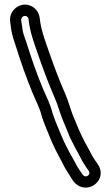

<svg xmlns="http://www.w3.org/2000/svg" viewBox="-20 -750 493 856"><path d="M78 -672.2C86.9 -684.1 105.5 -679.4 107.1 -665.3C113 -606.6 132.5 -557.1 148.9 -509.4C169.5 -449.3 196.1 -377.8 220.1 -322.9C225.2 -311.5 230.2 -299.1 234.4 -287.7L246.3 -252.1C256.5 -221.5 269.1 -193 280.7 -165C288.6 -143 292.4 -136.3 301.6 -117.8L314.8 -91.5C325.7 -71.3 329.6 -65.8 338.4 -48.3C350 -23.2 365.2 -3.6 376.1 12.7C384.3 25.4 371.4 38.7 358.7 36C351.2 34.5 348.4 28 333.5 6.7C318.5 -15 315.7 -26.5 298.6 -54.7C281.2 -86 264.3 -118.5 251.2 -151.4C238.3 -182.4 224.8 -213.8 215 -243C202.7 -291.8 187.2 -316.6 169.6 -359.1C143.1 -422.8 118.1 -495.4 96.7 -563.9C83.9 -600.1 81.6 -604.6 78.9 -631.5C77.4 -646.2 70.6 -662.4 78 -672.2ZM25.2 -655.2C30.3 -609.2 34 -591.4 49.3 -548.1C70.4 -480.6 96.3 -405.3 123.4 -339.9C142.8 -293.2 156.2 -272.2 166.7 -229.9C166.9 -229.5 167.1 -228.7 167.3 -228.1C178.6 -194.2 192.3 -162.8 204.8 -132.6C219.1 -96.9 237.6 -61.5 255.1 -29.9C259.9 -21.3 268.6 -1.4 278.6 13.1C282.1 19.5 286.6 26.7 292.5 35.3C300.7 47 313.3 77.5 348.3 85C402 96.4 451.8 38 417.9 -14.7C405.4 -33.5 391.8 -51.7 383.6 -69.8C372.9 -91.2 369.4 -95.7 359.2 -114.5L346.4 -140.2C330 -172.8 318 -205.9 303.3 -240.1C300.6 -247.6 296.8 -258.5 293.7 -267.9L281.6 -304.3C276.4 -318.2 271.5 -330.5 265.9 -343.1C242.9 -395.6 216.4 -466.6 196.1 -525.6C179.1 -575.2 162 -619.2 156.9 -670.7C154.7 -688.7 145.8 -704.4 131.8 -715.2C83.6 -752.8 18.6 -710.6 25.2 -655.2Z"/></svg>

Font: HoneyBee
Style: Str
Weight: 700
Foundry: Cannot Into Space Fonts
Version: Version 0.89